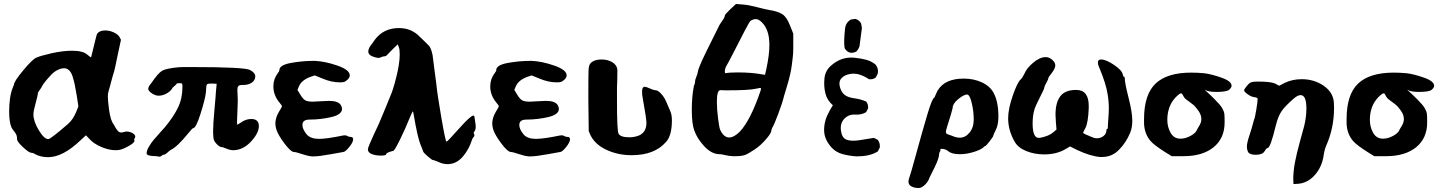

<svg xmlns="http://www.w3.org/2000/svg" viewBox="-20 -786 7267 965"><path d="M26 -224Q26 -300 44 -345L50 -360Q50 -376 96 -431.5Q142 -487 162 -496Q184 -506 240 -518.5Q296 -531 342 -531Q396 -531 418 -512Q434 -498 438 -498Q466 -615 468 -616Q480 -633 508 -633Q530 -633 551 -623.5Q572 -614 580 -601L588 -586L572 -512Q564 -473 560 -454Q556 -435 554 -428.5Q552 -422 546 -402Q540 -382 532 -350Q530 -342 527 -332.5Q524 -323 523 -316.5Q522 -310 522 -301Q522 -283 528 -235Q536 -178 552 -160Q552 -159 559 -147Q566 -135 573 -127.5Q580 -120 590 -120Q594 -120 603 -122.5Q612 -125 616 -125Q632 -125 646 -117Q660 -109 660 -99Q660 -97 657 -91Q654 -85 654 -82Q656 -81 656 -79Q656 -68 625 -51Q594 -34 576 -32Q574 -32 569 -31.5Q564 -31 562 -31Q528 -31 490 -47Q452 -63 430 -87L412 -106L386 -82Q296 4 222 4Q194 4 170 -5Q164 -7 159 -10Q154 -13 151 -14.5Q148 -16 145 -17Q142 -18 138 -18Q126 -18 96 -46Q66 -74 66 -85Q66 -98 63 -106.5Q60 -115 51 -126Q42 -137 38 -145Q26 -172 26 -224ZM148 -211Q148 -176 175 -131.5Q202 -87 222 -87H224Q236 -89 322 -163Q348 -186 364 -226L374 -251L366 -304Q360 -339 356 -359Q352 -379 345 -401Q338 -423 327 -433Q316 -443 302 -443Q280 -443 254 -425Q242 -417 218 -389Q194 -361 188 -346Q184 -339 177 -330Q170 -321 170 -316Q170 -306 159 -267Q148 -228 148 -211Z M717 -16Q717 -29 728 -48Q739 -67 751 -81.5Q763 -96 783 -118Q803 -140 809 -147Q853 -200 875 -246Q897 -292 897 -350Q897 -363 895 -365.5Q893 -368 881 -368Q867 -368 867 -364Q867 -362 857 -354Q847 -346 845 -341Q837 -327 817 -316Q797 -305 777 -305Q761 -305 743 -317Q725 -329 725 -340Q725 -350 741 -369Q775 -419 795 -430.5Q815 -442 877 -448Q885 -449 941 -449Q1211 -449 1237 -434Q1263 -420 1263 -403Q1263 -383 1246 -371Q1229 -359 1203 -359H1199Q1183 -359 1178 -353.5Q1173 -348 1173 -333Q1173 -329 1174 -312.5Q1175 -296 1175 -284V-277Q1175 -261 1173 -219.5Q1171 -178 1171 -168L1173 -159Q1173 -159 1189 -169Q1215 -188 1243 -188Q1281 -188 1281 -152Q1281 -117 1241 -74Q1201 -31 1151 -31Q1149 -31 1146 -31.5Q1143 -32 1141 -32Q1129 -34 1114 -40.5Q1099 -47 1093 -47Q1085 -47 1073 -58Q1061 -69 1055 -82Q1051 -97 1051 -126Q1051 -161 1058 -236.5Q1065 -312 1065 -322L1069 -365L1045 -366H1041Q1031 -366 1026 -365Q1021 -364 1019 -359.5Q1017 -355 1017 -351.5Q1017 -348 1016 -338.5Q1015 -329 1015 -322Q1011 -287 988 -214.5Q965 -142 951 -142Q947 -142 927 -117Q871 -48 839 -33Q833 -30 822 -19.5Q811 -9 805 -9Q799 -9 792 -3Q785 3 777 1Q773 -1 756 -1.5Q739 -2 728 -5Q717 -8 717 -16Z M1354 -352Q1354 -389 1376 -418Q1384 -428 1384 -433Q1384 -459 1441.5 -469.5Q1499 -480 1554 -480H1563Q1613 -478 1675.5 -456.5Q1738 -435 1738 -407Q1738 -392 1717 -378Q1710 -372 1689 -372Q1645 -372 1599 -392L1562 -407L1541 -400Q1496 -384 1482 -351L1475 -334L1489 -311Q1502 -289 1514 -282Q1526 -275 1552 -275Q1560 -275 1590.5 -277Q1621 -279 1634 -279Q1680 -279 1693 -258Q1699 -248 1699 -239Q1699 -210 1645 -197.5Q1591 -185 1536 -185Q1500 -185 1500 -158Q1500 -136 1522 -110Q1541 -88 1584 -88Q1621 -88 1704 -105Q1708 -106 1714 -106Q1720 -106 1726.5 -102Q1733 -98 1741 -98Q1755 -98 1755 -86Q1755 -71 1735 -46.5Q1715 -22 1705 -22Q1703 -22 1643.5 -11Q1584 0 1557 0H1547Q1526 -2 1496.5 -12Q1467 -22 1458 -22Q1442 -22 1410 -64.5Q1378 -107 1369 -135Q1364 -152 1364 -165Q1364 -194 1382 -224Q1397 -248 1397 -252Q1397 -256 1385 -270Q1354 -307 1354 -352Z M1829 -35Q1829 -46 1859 -110Q1883 -158 1910 -225.5Q1937 -293 1941 -301Q1955 -331 1972 -399Q1989 -467 1989 -512Q1989 -537 1985 -548L1979 -563L1955 -540Q1949 -535 1940 -525Q1931 -515 1925 -509Q1919 -503 1913 -503Q1905 -503 1897 -499Q1889 -495 1883 -495Q1877 -495 1865 -498Q1831 -507 1831 -527Q1831 -533 1834 -541Q1837 -549 1841 -554.5Q1845 -560 1853 -570.5Q1861 -581 1863 -585Q1907 -645 1985 -645Q2049 -645 2091 -600Q2099 -592 2115 -577Q2131 -562 2137 -555Q2143 -548 2149 -530Q2155 -512 2157 -487Q2161 -451 2164 -432Q2167 -413 2173 -364Q2177 -318 2198 -196Q2219 -74 2224 -74Q2229 -74 2287 -139.5Q2345 -205 2359 -205Q2365 -205 2365 -195Q2365 -192 2368 -175.5Q2371 -159 2371 -149Q2371 -133 2363 -123Q2359 -118 2363 -111.5Q2367 -105 2361 -98Q2355 -92 2353 -85Q2337 -34 2305 2.5Q2273 39 2229 39Q2205 39 2179 26Q2159 18 2155 18Q2151 18 2129 -1Q2107 -20 2107 -25Q2107 -26 2099 -46Q2087 -72 2077 -117.5Q2067 -163 2062 -194.5Q2057 -226 2055 -226Q2053 -226 2041 -198Q2017 -138 1990 -83.5Q1963 -29 1957 -28Q1921 -19 1921 -11Q1921 -4 1893 -4Q1869 -4 1849 -11.5Q1829 -19 1829 -35Z M2444 -352Q2444 -389 2466 -418Q2474 -428 2474 -433Q2474 -459 2531.5 -469.5Q2589 -480 2644 -480H2653Q2703 -478 2765.5 -456.5Q2828 -435 2828 -407Q2828 -392 2807 -378Q2800 -372 2779 -372Q2735 -372 2689 -392L2652 -407L2631 -400Q2586 -384 2572 -351L2565 -334L2579 -311Q2592 -289 2604 -282Q2616 -275 2642 -275Q2650 -275 2680.5 -277Q2711 -279 2724 -279Q2770 -279 2783 -258Q2789 -248 2789 -239Q2789 -210 2735 -197.5Q2681 -185 2626 -185Q2590 -185 2590 -158Q2590 -136 2612 -110Q2631 -88 2674 -88Q2711 -88 2794 -105Q2798 -106 2804 -106Q2810 -106 2816.5 -102Q2823 -98 2831 -98Q2845 -98 2845 -86Q2845 -71 2825 -46.5Q2805 -22 2795 -22Q2793 -22 2733.5 -11Q2674 0 2647 0H2637Q2616 -2 2586.5 -12Q2557 -22 2548 -22Q2532 -22 2500 -64.5Q2468 -107 2459 -135Q2454 -152 2454 -165Q2454 -194 2472 -224Q2487 -248 2487 -252Q2487 -256 2475 -270Q2444 -307 2444 -352Z M2937 -289Q2937 -408 2938 -431Q2939 -454 2945 -464Q2961 -487 3005 -487Q3035 -487 3058 -473Q3081 -459 3083 -434Q3083 -388 3081 -344V-279Q3081 -127 3089 -114Q3099 -96 3143 -96Q3167 -96 3189 -104Q3229 -120 3229 -169Q3229 -189 3211 -289Q3207 -309 3207 -326Q3207 -350 3221 -350Q3227 -350 3246 -341.5Q3265 -333 3271 -333Q3285 -333 3299 -319Q3313 -305 3321 -290Q3329 -275 3338 -252.5Q3347 -230 3349 -227Q3357 -209 3357 -181Q3357 -104 3327 -72Q3269 -6 3155 -6Q3087 -6 3030 -32Q2973 -58 2949 -104L2939 -127Z M3457 -233Q3457 -300 3467 -351Q3467 -354 3470 -360Q3473 -366 3473 -374Q3473 -384 3480 -400.5Q3487 -417 3487 -424Q3491 -444 3509 -483Q3527 -522 3555 -577.5Q3583 -633 3591 -650Q3595 -660 3604 -672.5Q3613 -685 3618 -693.5Q3623 -702 3623 -708Q3623 -713 3651 -740L3679 -766L3717 -763Q3743 -761 3785 -750Q3827 -739 3845 -736Q3891 -729 3913 -714Q3935 -699 3951 -657L3967 -617V-544Q3967 -517 3964 -493.5Q3961 -470 3959 -454Q3957 -438 3952 -415.5Q3947 -393 3944 -382.5Q3941 -372 3933 -344.5Q3925 -317 3921 -305Q3913 -271 3892 -215Q3871 -159 3861 -143Q3857 -135 3857 -130Q3857 -117 3829 -85Q3801 -53 3773 -35Q3741 -13 3724 -7Q3707 -1 3677 -1H3665Q3641 -2 3624 -6.5Q3607 -11 3597 -11Q3557 -11 3520 -50.5Q3483 -90 3469 -132Q3457 -165 3457 -233ZM3583 -274Q3583 -237 3589 -191Q3595 -145 3599 -135Q3617 -95 3645 -95Q3669 -95 3699 -125Q3753 -183 3803 -331Q3805 -339 3805 -340Q3805 -344 3799 -344Q3799 -344 3779 -340Q3743 -332 3637 -332Q3607 -332 3601 -333Q3583 -333 3583 -274ZM3623 -426Q3623 -418 3627 -418Q3645 -422 3687 -422Q3759 -422 3811 -412L3825 -410L3831 -436Q3847 -510 3847 -560Q3847 -637 3809 -674Q3793 -690 3779 -690Q3767 -690 3753 -682Q3747 -678 3721 -627.5Q3695 -577 3666 -520.5Q3637 -464 3631 -455Q3623 -441 3623 -426Z M4286 0Q4251 -2 4216.5 -11Q4182 -20 4160.5 -43.5Q4139 -67 4129.5 -91.5Q4120 -116 4122.5 -146.5Q4125 -177 4137 -204Q4149 -231 4166 -257Q4137 -282 4128.5 -316.5Q4120 -351 4123.5 -390Q4127 -429 4154.5 -454Q4182 -479 4211.5 -489Q4241 -499 4273 -496Q4305 -493 4332 -486Q4359 -479 4380 -462Q4396 -444 4392 -417L4382 -397Q4368 -385 4347 -388Q4329 -401 4303.5 -410Q4278 -419 4251 -414Q4224 -409 4209 -392.5Q4194 -376 4201.5 -348.5Q4209 -321 4226 -308.5Q4243 -296 4274 -292Q4305 -288 4333 -276Q4345 -262 4343 -241L4333 -222Q4309 -208 4277.5 -210Q4246 -212 4224 -189.5Q4202 -167 4206.5 -130.5Q4211 -94 4233.5 -84.5Q4256 -75 4297.5 -81Q4339 -87 4372 -93L4392 -83Q4404 -67 4402 -45L4392 -25Q4369 -11 4342.5 -5.5Q4316 0 4286 0ZM4284 -527Q4269 -519 4254 -521Q4236 -525 4225 -544Q4220 -576 4227 -640Q4230 -673 4257 -688L4279 -691Q4298 -686 4308 -668L4312 -646L4300 -554Q4295 -538 4284 -527Z M4546 127Q4546 122 4548 114Q4556 93 4585 -13.5Q4614 -120 4640 -207.5Q4666 -295 4676 -295Q4676 -295 4679 -301.5Q4682 -308 4686 -317.5Q4690 -327 4694 -333Q4730 -391 4824 -391Q4874 -391 4915 -372Q4956 -353 4974 -319Q4998 -275 4998 -200Q4998 -157 4984 -131Q4972 -108 4972 -103Q4972 -99 4954 -76Q4936 -53 4934 -53Q4930 -53 4920 -43Q4904 -31 4870 -21Q4836 -11 4804 -11Q4764 -11 4746 -26Q4732 -38 4712 -38Q4706 -38 4706 -35Q4706 -33 4707 -32Q4708 -31 4706 -28Q4704 -25 4702 -20Q4700 -15 4700 -11Q4700 9 4677 56Q4654 103 4652 106Q4646 126 4629 142.5Q4612 159 4598 159Q4576 159 4561 151Q4546 143 4546 127ZM4734 -124Q4734 -119 4736 -116Q4738 -113 4741 -112Q4744 -111 4752 -108Q4760 -105 4766 -103Q4786 -94 4804 -94Q4832 -94 4853 -119.5Q4874 -145 4874 -186Q4874 -226 4864 -268.5Q4854 -311 4840 -311H4838Q4820 -308 4794 -286Q4768 -264 4768 -243Q4768 -241 4760 -213Q4734 -132 4734 -124Z M5047 -191Q5047 -238 5069.5 -303.5Q5092 -369 5109 -386Q5118 -393 5129 -416Q5140 -443 5173 -471Q5206 -499 5236 -499Q5253 -499 5268.5 -485.5Q5284 -472 5284 -457Q5284 -441 5261 -412Q5249 -398 5249 -392Q5249 -388 5239 -370Q5229 -352 5229 -347Q5229 -340 5206 -295.5Q5183 -251 5178 -232Q5170 -204 5170 -165Q5170 -93 5201 -93H5206Q5253 -102 5275 -122L5290 -135L5287 -171Q5285 -199 5285 -209Q5285 -270 5308.5 -301.5Q5332 -333 5385 -334H5389Q5452 -334 5452 -254V-242Q5449 -168 5435 -142Q5424 -122 5424 -119Q5424 -116 5434 -111.5Q5444 -107 5457.5 -101.5Q5471 -96 5473 -95Q5482 -91 5493 -91Q5512 -91 5526.5 -102.5Q5541 -114 5541 -132Q5541 -138 5545 -138Q5548 -138 5548 -143Q5548 -158 5550.5 -189.5Q5553 -221 5553 -241Q5553 -278 5547 -312Q5539 -366 5503 -451Q5498 -462 5498 -472Q5498 -487 5514 -487Q5539 -487 5579 -460Q5619 -433 5623 -412Q5626 -400 5629 -400Q5633 -400 5633 -394Q5633 -370 5652 -295.5Q5671 -221 5671 -180Q5671 -144 5660 -118Q5639 -68 5603.5 -32.5Q5568 3 5520 3H5509Q5460 -1 5392 -33L5358 -50L5336 -37Q5291 -10 5228 -10Q5179 -10 5137.5 -27Q5096 -44 5079 -75Q5047 -132 5047 -191Z M5730 -165V-187Q5730 -311 5788 -366Q5846 -421 5967 -421Q5997 -421 6031 -418Q6067 -414 6118.5 -396Q6170 -378 6170 -355Q6170 -346 6158 -335Q6145 -324 6094 -324Q6053 -324 6037 -334L6035 -335Q6034 -335 6041.5 -328.5Q6049 -322 6060.5 -311Q6072 -300 6084 -288Q6096 -276 6107.5 -263Q6119 -250 6123 -242Q6132 -226 6133.5 -215.5Q6135 -205 6135 -171Q6135 -91 6079.5 -46Q6024 -1 5928 -1H5869L5840 -19Q5781 -56 5763 -77Q5732 -113 5730 -165ZM5847 -183Q5847 -148 5863.5 -118.5Q5880 -89 5913 -89Q5939 -89 5965.5 -104Q5992 -119 5997 -136Q5998 -138 6008 -154.5Q6018 -171 6018 -188Q6018 -209 6002.5 -230.5Q5987 -252 5976 -260.5Q5965 -269 5941 -287Q5934 -292 5929.5 -300Q5925 -308 5922.5 -312.5Q5920 -317 5916 -317Q5909 -317 5889 -297Q5847 -253 5847 -183Z M6233 -332Q6233 -337 6244.5 -351.5Q6256 -366 6263 -370Q6273 -376 6303 -376Q6367 -376 6389 -366L6409 -355L6436 -369Q6475 -388 6522 -388Q6584 -388 6631.5 -356Q6679 -324 6684 -273Q6685 -264 6685 -244Q6685 -143 6646 -55Q6637 -34 6633 -7Q6625 52 6588.5 93.5Q6552 135 6501 138L6481 139L6480 114Q6480 76 6488 32.5Q6496 -11 6513.5 -74.5Q6531 -138 6535 -153Q6546 -199 6546 -241Q6546 -308 6517 -308Q6503 -308 6484 -292Q6439 -253 6421.5 -227.5Q6404 -202 6393 -158Q6365 -42 6351 -42Q6345 -42 6336 -26Q6325 -8 6292 -8Q6261 -8 6253 -22Q6247 -34 6247 -49Q6247 -67 6258 -100.5Q6269 -134 6270 -138Q6283 -184 6283 -185Q6287 -191 6294 -233.5Q6301 -276 6301 -289Q6301 -296 6282 -298Q6268 -300 6250.5 -312.5Q6233 -325 6233 -332Z M6748 -165V-187Q6748 -311 6806 -366Q6864 -421 6985 -421Q7015 -421 7049 -418Q7085 -414 7136.5 -396Q7188 -378 7188 -355Q7188 -346 7176 -335Q7163 -324 7112 -324Q7071 -324 7055 -334L7053 -335Q7052 -335 7059.5 -328.5Q7067 -322 7078.5 -311Q7090 -300 7102 -288Q7114 -276 7125.5 -263Q7137 -250 7141 -242Q7150 -226 7151.5 -215.5Q7153 -205 7153 -171Q7153 -91 7097.5 -46Q7042 -1 6946 -1H6887L6858 -19Q6799 -56 6781 -77Q6750 -113 6748 -165ZM6865 -183Q6865 -148 6881.5 -118.5Q6898 -89 6931 -89Q6957 -89 6983.5 -104Q7010 -119 7015 -136Q7016 -138 7026 -154.5Q7036 -171 7036 -188Q7036 -209 7020.5 -230.5Q7005 -252 6994 -260.5Q6983 -269 6959 -287Q6952 -292 6947.5 -300Q6943 -308 6940.5 -312.5Q6938 -317 6934 -317Q6927 -317 6907 -297Q6865 -253 6865 -183Z"/></svg>

Font: NaniFont Regular
Style: Regular
Weight: 400
Designer: Nanigashitei
Version: Version 1.036